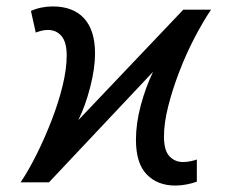

<svg xmlns="http://www.w3.org/2000/svg" viewBox="-20 -566 704 596"><path d="M524 10Q469 10 435.5 -24.5Q402 -59 402 -132Q402 -183 417 -239Q432 -295 455 -343L132 0H44Q70 -39 95 -89.5Q120 -140 141 -194.5Q162 -249 174.5 -300.5Q187 -352 187 -394Q187 -435 171 -454Q155 -473 129 -473Q118 -473 108.5 -470.5Q99 -468 91 -465L76 -532Q107 -546 144 -546Q207 -546 241 -509Q275 -472 275 -400Q275 -354 260 -295.5Q245 -237 223 -193L549 -536H635Q609 -497 583 -447Q557 -397 536 -342Q515 -287 502 -235.5Q489 -184 489 -142Q489 -99 506 -81Q523 -63 548 -63Q559 -63 571.5 -65.5Q584 -68 591 -71V-2Q577 3 559.5 6.5Q542 10 524 10Z"/></svg>

Font: Noto Sans
Style: Italic
Weight: 400
Italic angle: -12°
Designer: Monotype Design Team
Foundry: Monotype Imaging Inc.
Version: Version 2.013; ttfautohint (v1.8.4.7-5d5b)